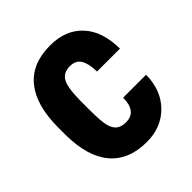

<svg xmlns="http://www.w3.org/2000/svg" viewBox="-155 -649 769 769"><g transform="rotate(-45 230.0 -264.0)"><path d="M241.2 -105Q301.3 -105 302.2 -183.1H432.1Q431.2 -96.7 378.9 -43.5Q326.7 9.8 244.1 9.8Q142.1 9.8 88.4 -53.7Q34.7 -117.2 33.7 -240.7V-282.7Q33.7 -407.2 86.7 -472.7Q139.6 -538.1 243.2 -538.1Q330.6 -538.1 380.9 -484.1Q431.2 -430.2 432.1 -331.1H302.2Q301.8 -375.5 287.6 -399.4Q273.4 -423.3 240.7 -423.3Q204.6 -423.3 189 -397.7Q173.3 -372.1 172.4 -298.3V-244.6Q172.4 -180.2 178.7 -154.5Q185.1 -128.9 199.7 -116.9Q214.4 -105 241.2 -105Z"/></g></svg>

Font: Roboto Condensed
Style: Bold
Weight: 700
Designer: Google
Version: Version 2.134; 2016